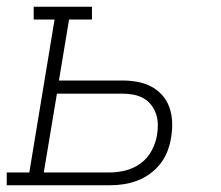

<svg xmlns="http://www.w3.org/2000/svg" viewBox="-35 -550 655 570"><path d="M-15 0V-38H52L127 -492H65V-530H238V-492H170L140 -311H328Q351 -311 373 -307Q395 -303 414 -293Q433 -283 447 -267Q461 -251 468 -231Q475 -211 476 -188Q477 -165 473 -142Q470 -122 462.5 -102Q455 -82 441.5 -64.5Q428 -47 410 -34Q392 -21 372 -13.5Q352 -6 331.5 -3Q311 0 291 0ZM95 -38H291Q314 -38 338 -44Q362 -50 382.5 -65Q403 -80 415 -102.5Q427 -125 431 -148Q434 -165 433.5 -181.5Q433 -198 428 -212.5Q423 -227 413.5 -239Q404 -251 390.5 -258.5Q377 -266 361 -269Q345 -272 328 -272H134Z"/></svg>

Font: Iosevka Curly Slab XLtExObl
Style: Regular
Weight: 200
Width: 7
Italic angle: -9°
Monospace: yes
Designer: Belleve Invis
Foundry: Belleve Invis
Version: Version 11.0.0; ttfautohint (v1.8.3)